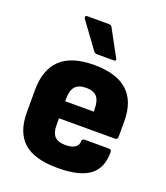

<svg xmlns="http://www.w3.org/2000/svg" viewBox="-134 -807 789 911"><g transform="rotate(20 260.5 -351.5)"><path d="M263 11Q145 11 90.5 -38Q36 -87 36 -187V-300Q36 -402 91 -455Q146 -508 260 -508Q485 -508 485 -306V-227Q485 -213 471 -213H189V-177Q189 -141 205.5 -122.5Q222 -104 260 -104Q290 -104 307.5 -114.5Q325 -125 325 -147Q325 -159 339 -159H461Q474 -159 474 -146Q475 -65 423.5 -27Q372 11 263 11ZM189 -299H333V-311Q333 -354 316 -373.5Q299 -393 262 -393Q223 -393 206 -373Q189 -353 189 -311ZM255 -560Q244 -560 238 -568L143 -698Q139 -703 140.5 -708.5Q142 -714 149 -714H260Q272 -714 276 -703L346 -574Q355 -560 338 -560Z"/></g></svg>

Font: Sofia Sans Semi Condensed Black
Style: Regular
Weight: 900
Designer: Botio Nikoltchev, Ani Petrova
Foundry: lettersoup
Version: Version 4.100; ttfautohint (v1.8.4.7-5d5b)